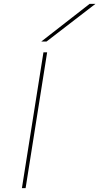

<svg xmlns="http://www.w3.org/2000/svg" viewBox="-20 -970 512 990"><path d="M93 0 204 -700H223L112 0ZM193 -756 442 -950H472L220 -756Z"/></svg>

Font: Georama Extra Expanded Thin
Style: Italic
Weight: 100
Width: 8
Italic angle: -9°
Designer: Jean-Baptiste Levee
Foundry: Production Type
Version: Version 1.000